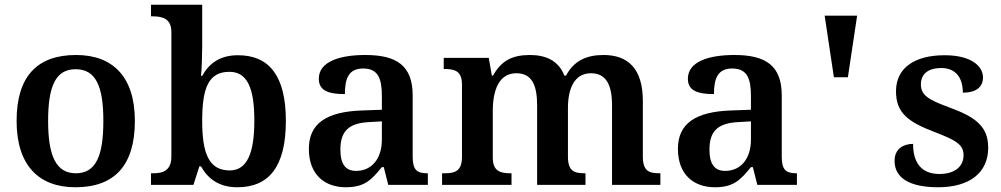

<svg xmlns="http://www.w3.org/2000/svg" viewBox="-20 -780 4225 810"><path d="M298 10C463 10 549 -82 549 -270C549 -457 455 -548 301 -548C136 -548 50 -457 50 -270C50 -82 144 10 298 10ZM300 -49C215 -49 183 -125 183 -270C183 -415 214 -488 299 -488C385 -488 416 -415 416 -270C416 -125 386 -49 300 -49Z M981 10C1114 10 1186 -76 1186 -270C1186 -462 1114 -547 984 -547C907 -547 862 -512 833 -460H828C831 -485 833 -549 833 -584V-760H617V-711H624C667 -711 703 -701 703 -644V-120C703 -58 665 -49 625 -49H617V0H796L821 -78H828C857 -26 904 10 981 10ZM949 -61C860 -61 833 -135 833 -270C833 -410 860 -477 948 -477C1023 -477 1053 -409 1053 -271C1053 -135 1023 -61 949 -61Z M1439 10C1518 10 1547 -21 1591 -75H1599L1618 0H1785V-49H1782C1737 -49 1721 -65 1721 -120V-377C1721 -503 1654 -548 1521 -548C1413 -548 1325 -520 1325 -448C1325 -400 1361 -383 1435 -383C1435 -449 1451 -491 1512 -491C1577 -491 1591 -446 1591 -374V-317L1508 -314C1357 -309 1283 -259 1283 -152C1283 -42 1351 10 1439 10ZM1482 -59C1437 -59 1416 -89 1416 -148C1416 -222 1446 -261 1539 -265L1591 -268V-191C1591 -110 1548 -59 1482 -59Z M1845 0H2138V-49H2134C2090 -49 2059 -58 2059 -115V-313C2059 -397 2084 -471 2158 -471C2224 -471 2246 -421 2246 -335V0H2450V-49H2447C2402 -49 2376 -58 2376 -120V-325C2376 -404 2402 -471 2473 -471C2538 -471 2562 -421 2562 -335V0H2766V-49H2763C2718 -49 2692 -58 2692 -120V-354C2692 -490 2630 -548 2526 -548C2455 -548 2401 -524 2368 -461H2361C2337 -523 2284 -548 2216 -548C2141 -548 2095 -524 2060 -461H2055L2042 -536H1852V-489H1855C1899 -489 1929 -480 1929 -423V-119C1929 -58 1900 -49 1855 -49H1845Z M2996 10C3075 10 3104 -21 3148 -75H3156L3175 0H3342V-49H3339C3294 -49 3278 -65 3278 -120V-377C3278 -503 3211 -548 3078 -548C2970 -548 2882 -520 2882 -448C2882 -400 2918 -383 2992 -383C2992 -449 3008 -491 3069 -491C3134 -491 3148 -446 3148 -374V-317L3065 -314C2914 -309 2840 -259 2840 -152C2840 -42 2908 10 2996 10ZM3039 -59C2994 -59 2973 -89 2973 -148C2973 -222 3003 -261 3096 -265L3148 -268V-191C3148 -110 3105 -59 3039 -59Z M3498 -454H3557L3596 -714H3459Z M3938 10C4070 10 4149 -51 4149 -157C4149 -248 4093 -287 3987 -326C3897 -359 3865 -378 3865 -424C3865 -466 3893 -493 3952 -493C4009 -493 4042 -455 4042 -389C4098 -389 4127 -413 4127 -453C4127 -502 4076 -547 3965 -547C3842 -547 3760 -496 3760 -395C3760 -302 3813 -265 3923 -223C4014 -188 4045 -170 4045 -125C4045 -80 4011 -46 3943 -46C3866 -46 3832 -95 3832 -173C3796 -173 3754 -156 3754 -101C3754 -32 3813 10 3938 10Z"/></svg>

Font: Noto Serif Devanagari SemiBold
Style: Regular
Weight: 600
Designer: Universal Thirst, Indian Type Foundry and the Monotype Design Team
Foundry: Monotype Imaging Inc.
Version: Version 2.004